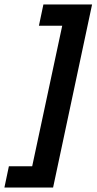

<svg xmlns="http://www.w3.org/2000/svg" viewBox="-57 -762 431 857"><path d="M-37.3 75 -17.3 -20H86.7L220.7 -647H116.7L136.7 -742H354L180 75Z"/></svg>

Font: Epunda Slab Light
Style: Italic
Weight: 300
Italic angle: -12°
Designer: Simon Atzbach
Foundry: typofactur
Version: Version 1.102